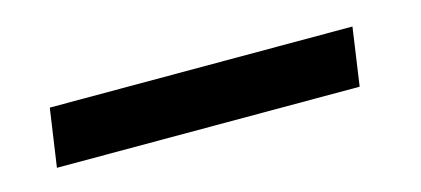

<svg xmlns="http://www.w3.org/2000/svg" viewBox="-26 -78 596 272"><g transform="rotate(-15 272.0 57.5)"><path d="M47.9 15 35.6 100H479.6L491.8 15Z"/></g></svg>

Font: Blink
Style: WideObl
Weight: 400
Designer: Mew Too
Foundry: Cannot Into Space Fonts
Version: Version 001.000